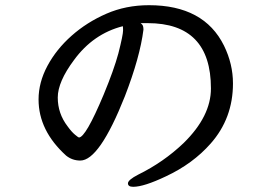

<svg xmlns="http://www.w3.org/2000/svg" viewBox="-20 -701 1040 732"><path d="M280.8 -176.8Q306.6 -176.8 375 -339.8Q414.1 -434.1 431.2 -497.1Q449.2 -567.9 449.2 -585Q449.2 -598.1 448.2 -601.1Q335.4 -572.3 262.2 -472.2Q200.2 -389.2 200.2 -329.1Q200.2 -268.1 237.8 -219.2Q252.9 -198.2 265.9 -187.5Q278.8 -176.8 280.8 -176.8ZM487.8 11.2Q467.8 11.2 467.8 -2Q467.8 -15.1 506.8 -35.2Q604 -83 680.2 -155.8Q784.2 -257.8 784.2 -363.8Q784.2 -612.8 543 -612.8H518.1L516.1 -613.8Q516.1 -612.8 521.5 -607.9Q526.9 -603 526.9 -587.9Q513.7 -482.9 456.1 -334Q358.9 -88.9 286.1 -88.9Q255.4 -88.9 231.9 -107.9Q127 -203.1 127 -321.8Q127 -386.7 160.9 -450Q194.8 -513.2 252.9 -564.7Q311 -616.2 385.5 -648.7Q460 -681.2 547.9 -681.2Q757.8 -681.2 834 -526.9Q868.2 -457 868.2 -382.8Q868.2 -250 783.2 -153.8Q715.3 -76.7 612.8 -28.8Q528.8 11.2 487.8 11.2Z"/></svg>

Font: LXGW WenKai Screen R
Style: Regular
Weight: 400
Designer: Fontworks Inc.
Version: Version 1.235;May 31, 2022